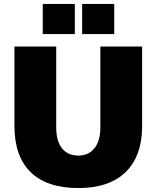

<svg xmlns="http://www.w3.org/2000/svg" viewBox="-20 -940 791 970"><path d="M53 -303V-705H264V-296Q264 -228 293 -191Q322 -154 376 -154Q428 -154 457.5 -191.5Q487 -229 487 -296V-705H698V-303Q698 -152 615 -71Q532 10 376 10Q217 10 135 -70Q53 -150 53 -303ZM358 -920V-768H196V-920ZM557 -920V-768H395V-920Z"/></svg>

Font: Nunito Sans Heavy
Style: Regular
Weight: 400
Designer: Vernon Adams
Foundry: Vernon Adams
Version: Version 2.500